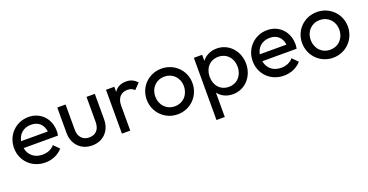

<svg xmlns="http://www.w3.org/2000/svg" viewBox="-31 -1121 3751 1955"><g transform="rotate(-20 1844.0 -143.0)"><path d="M286 10C361 10 429 -19 475 -72L417 -131C386 -93 339 -75 286 -75C201 -75 141 -124 127 -204H499C503 -223 504 -238 504 -252C504 -387 410 -485 280 -485C142 -485 35 -377 35 -238C35 -96 143 10 286 10ZM127 -279C141 -354 198 -402 278 -402C357 -402 406 -356 416 -279Z M794 10C914 10 997 -75 997 -199V-475H907V-203C907 -124 865 -77 794 -77C723 -77 680 -125 680 -203V-475H590V-199C590 -76 674 10 794 10Z M1118 0H1208V-271C1208 -357 1255 -400 1322 -400C1353 -400 1376 -391 1397 -370L1456 -431C1423 -469 1385 -485 1337 -485C1279 -485 1235 -461 1208 -419V-475H1118Z M1721 10C1860 10 1969 -99 1969 -239C1969 -377 1859 -485 1721 -485C1581 -485 1473 -377 1473 -239C1473 -100 1582 10 1721 10ZM1566 -239C1566 -331 1631 -398 1721 -398C1810 -398 1876 -332 1876 -239C1876 -145 1811 -77 1721 -77C1631 -77 1566 -145 1566 -239Z M2320 10C2450 10 2550 -98 2550 -237C2550 -377 2450 -485 2320 -485C2253 -485 2195 -456 2160 -409V-475H2070V199H2160V-65C2195 -18 2252 10 2320 10ZM2155 -237C2155 -333 2216 -400 2306 -400C2395 -400 2458 -333 2458 -238C2458 -142 2395 -75 2305 -75C2216 -75 2155 -142 2155 -237Z M2872 10C2947 10 3015 -19 3061 -72L3003 -131C2972 -93 2925 -75 2872 -75C2787 -75 2727 -124 2713 -204H3085C3089 -223 3090 -238 3090 -252C3090 -387 2996 -485 2866 -485C2728 -485 2621 -377 2621 -238C2621 -96 2729 10 2872 10ZM2713 -279C2727 -354 2784 -402 2864 -402C2943 -402 2992 -356 3002 -279Z M3405 10C3544 10 3653 -99 3653 -239C3653 -377 3543 -485 3405 -485C3265 -485 3157 -377 3157 -239C3157 -100 3266 10 3405 10ZM3250 -239C3250 -331 3315 -398 3405 -398C3494 -398 3560 -332 3560 -239C3560 -145 3495 -77 3405 -77C3315 -77 3250 -145 3250 -239Z"/></g></svg>

Font: MV Cash
Style: Regular
Weight: 400
Designer: Rodrigo Fuenzalida
Foundry: fragTYPE
Version: Version 1.100;Glyphs 3.1.2 (3151)